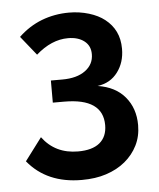

<svg xmlns="http://www.w3.org/2000/svg" viewBox="-44 -571 513 620"><g transform="rotate(-5 212.0 -261.0)"><path d="M38.1 -467.8Q71.8 -500 113.3 -516.1Q155.3 -532.2 202.1 -532.2Q235.8 -532.2 266.6 -522.9Q296.9 -513.7 317.4 -497.6Q339.8 -480 351.1 -456.5Q362.8 -432.6 362.8 -400.9Q362.8 -356.9 339.4 -325.7Q315.9 -293.9 273.9 -288.1Q331.1 -279.3 361.8 -242.7Q393.1 -205.6 393.1 -150.9Q393.1 -114.7 378.4 -85.4Q363.8 -56.2 337.9 -34.7Q312 -13.2 275.9 -1.5Q241.7 9.8 196.8 9.8Q84 9.8 22 -65.9L77.1 -139.2Q118.7 -83 192.9 -83Q238.8 -83 262.7 -102.5Q287.1 -122.6 287.1 -160.2Q287.1 -247.1 162.1 -247.1H125V-318.8H162.1Q209.5 -318.8 236.8 -338.9Q264.2 -358.9 264.2 -392.1Q264.2 -419.4 244.6 -434.6Q224.6 -450.2 191.9 -450.2Q138.2 -450.2 87.9 -405.8Z"/></g></svg>

Font: Rising Sun DemiBold
Style: DemiBold
Weight: 600
Designer: Matt McInerney, Pablo Impallari, Rodrigo Fuenzalida
Foundry: Matt McInerney, Pablo Impallari, Rodrigo Fuenzalida
Version: Version 1.000